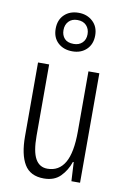

<svg xmlns="http://www.w3.org/2000/svg" viewBox="-90 -855 612 919"><g transform="rotate(10 216.0 -395.0)"><path d="M364 -532V0H322L317 -92H313Q299 -50 269.5 -20Q240 10 189 10Q123 10 94.5 -37.5Q66 -85 66 -173V-532H120V-185Q120 -109 139.5 -74Q159 -39 198 -39Q254 -39 282.5 -88Q311 -137 311 -240V-532ZM218 -613Q175 -613 148 -638Q121 -663 121 -706Q121 -749 147.5 -774.5Q174 -800 217 -800Q258 -800 285.5 -774.5Q313 -749 313 -707Q313 -664 286.5 -638.5Q260 -613 218 -613ZM218 -649Q244 -649 260 -664.5Q276 -680 276 -706Q276 -732 260.5 -748.5Q245 -765 217 -765Q190 -765 174.5 -748.5Q159 -732 159 -706Q159 -681 173.5 -665Q188 -649 218 -649Z"/></g></svg>

Font: Noto Sans Sinhala ExtraCondensed Light
Style: Regular
Weight: 300
Width: 2
Designer: Jelle Bosma - Monotype Design Team
Foundry: Monotype Imaging Inc.
Version: Version 2.006; ttfautohint (v1.8.4.7-5d5b)